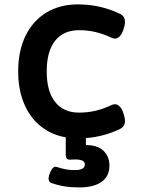

<svg xmlns="http://www.w3.org/2000/svg" viewBox="-20 -610 640 861"><path d="M495.6 -142.6Q506.8 -142.6 516.8 -132.6Q526.9 -122.6 533.7 -101.6Q540.5 -81.1 540.5 -67.9Q540.5 -42.5 518.1 -31.7Q446.8 2.9 365.2 9.3V40.5Q417.5 40.5 444.1 66.2Q470.7 91.8 470.7 133.3Q470.7 180.2 435.8 205.3Q400.9 230.5 334.5 230.5Q262.7 230.5 209.5 210Q197.8 205.1 197.8 190.9Q197.8 181.6 202.6 168.9Q214.4 137.7 229 137.7Q231 137.7 234.9 138.7Q274.9 152.8 313.5 152.8Q337.4 152.8 348.9 146.7Q360.4 140.6 360.4 127.9Q360.4 115.2 348.6 110.1Q336.9 105 315.9 105L304.7 105.5Q300.8 106 293 106Q274.9 106 274.9 85.9V5.9Q210 -5.4 161.9 -44.4Q113.8 -83.5 87.6 -146.2Q61.5 -209 61.5 -290Q61.5 -381.8 94.7 -449.7Q127.9 -517.6 188.5 -554Q249 -590.3 329.1 -590.3Q430.2 -590.3 518.1 -547.9Q540.5 -537.1 540.5 -511.7Q540.5 -498.5 533.7 -478Q526.9 -457 516.8 -447Q506.8 -437 495.6 -437Q487.8 -437 481 -440.4Q443.8 -458 408.4 -466.3Q373 -474.6 334 -474.6Q264.6 -474.6 227.1 -427.2Q189.5 -379.9 189.5 -290Q189.5 -200.2 227.3 -152.6Q265.1 -105 334 -105Q373 -105 408.4 -113.3Q443.8 -121.6 481 -139.2Q487.8 -142.6 495.6 -142.6Z"/></svg>

Font: Courier Prime Sans
Style: Bold
Weight: 700
Designer: Alan Dague-Greene
Foundry: Quote-Unquote Apps
Version: Version 3.020